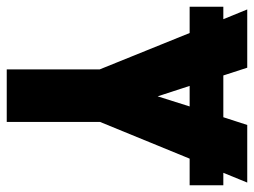

<svg xmlns="http://www.w3.org/2000/svg" viewBox="-112 -642 754 570"><g transform="rotate(90 265.0 -357.0)"><path d="M186 0V-276L78 -543H0V-643H37L8 -714H181L204 -643H328L351 -714H522L493 -643H530V-543H451L342 -277V0ZM266 -448 296 -543H235Z"/></g></svg>

Font: Noto Sans Mono Condensed Black
Style: Regular
Weight: 900
Width: 3
Designer: Monotype Design Team
Foundry: Monotype Imaging Inc.
Version: Version 2.014